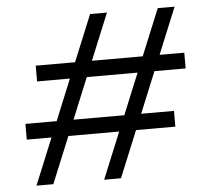

<svg xmlns="http://www.w3.org/2000/svg" viewBox="-52 -776 913 831"><g transform="rotate(-5 405.0 -360.0)"><path d="M48.8 -270.5H184.6L257.8 -449.2H115.2V-517.6H286.1L369.1 -719.7H442.4L359.4 -517.6H580.1L663.1 -719.7H736.3L653.3 -517.6H760.7V-449.2H625L551.8 -270.5H694.3V-202.1H523.4L440.4 0H367.2L450.2 -202.1H229.5L146.5 0H73.2L156.2 -202.1H48.8ZM478.5 -270.5 551.8 -449.2H331.1L257.8 -270.5Z"/></g></svg>

Font: Reddit Sans Chocolate
Style: Regular
Weight: 400
Designer: Stephen Hutchings
Foundry: Reddit
Version: Version 1.013